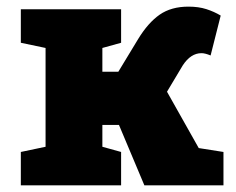

<svg xmlns="http://www.w3.org/2000/svg" viewBox="-20 -556 709 576"><path d="M42.5 0V-100.1L116.7 -115.7V-412.1L42.5 -427.7V-528.3H343.3V-427.7L287.1 -412.1V-340.8H335L394.5 -439Q424.3 -487.8 459 -512Q493.7 -536.1 545.4 -536.1Q575.7 -536.1 599.1 -528.6Q622.6 -521 642.1 -509.3L611.8 -389.6Q595.2 -396.5 584.5 -396.5Q552.2 -396.5 528.3 -359.9L481 -280.8L576.2 -111.8L650.4 -100.1V0H413.1L336.9 -181.2H287.1V-115.7L343.3 -100.1V0Z"/></svg>

Font: Roboto Slab Black
Style: Regular
Weight: 900
Designer: Google
Version: Version 2.000; ttfautohint (v1.8.1.43-b0c9)